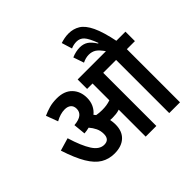

<svg xmlns="http://www.w3.org/2000/svg" viewBox="-209 -1123 1349 1349"><g transform="rotate(-45 466.0 -448.0)"><path d="M422 -210Q422 -143 382.5 -106.5Q343 -70 273 -70Q217 -70 172.5 -96.5Q128 -123 91 -185Q54 -247 20 -352L115 -380Q147 -275 182.5 -220Q218 -165 265 -165Q317 -165 317 -221Q317 -253 304.5 -279Q292 -305 272 -328Q249 -322 223 -320L214 -411Q262 -415 284.5 -433Q307 -451 307 -481Q307 -509 290 -523.5Q273 -538 244 -538Q221 -538 198 -531Q175 -524 152 -511L119 -599Q150 -613 183 -622.5Q216 -632 259 -632Q333 -632 373 -590.5Q413 -549 413 -484Q413 -447 399 -417.5Q385 -388 360 -368Q366 -361 372 -353Q398 -348 427 -348Q451 -348 470.5 -351Q490 -354 511 -361V-528H457V-622H932V-528H852V0H745V-528H617V0H511V-268Q493 -262 475.5 -260Q458 -258 439 -258Q429 -258 417 -259Q422 -235 422 -210ZM743 -615Q710 -663 687 -676.5Q664 -690 635 -690Q604 -690 572 -674L545 -753Q587 -771 627 -771Q661 -771 686.5 -755Q712 -739 737 -699L742 -700Q716 -769 694 -792.5Q672 -816 639 -816Q610 -816 583 -804L559 -882Q578 -888 598 -892Q618 -896 640 -896Q687 -896 724.5 -873Q762 -850 791 -789.5Q820 -729 843 -615Z"/></g></svg>

Font: Noto Sans Condensed SemiBold
Style: Italic
Weight: 600
Width: 3
Italic angle: -12°
Designer: Monotype Design Team
Foundry: Monotype Imaging Inc.
Version: Version 2.013; ttfautohint (v1.8.4.7-5d5b)